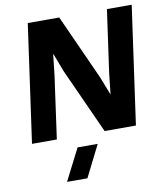

<svg xmlns="http://www.w3.org/2000/svg" viewBox="-96 -740 922 1059"><g transform="rotate(-10 365.0 -210.0)"><path d="M713.9 -660.2 621.1 0H445.8L279.8 -366.2L241.2 -467.8H240.2L227.1 -351.1L178.2 0H39.1L131.8 -660.2H308.1L473.1 -294.9L512.2 -194.8H513.2L525.9 -310.1L575.2 -660.2ZM192.9 240.2 283.2 63H396L307.1 240.2Z"/></g></svg>

Font: Human Sans Bold
Style: Italic
Weight: 700
Italic angle: -8°
Designer: Tim Radville
Foundry: Continuum
Version: Version 1.000;FEAKit 1.0